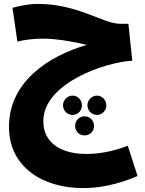

<svg xmlns="http://www.w3.org/2000/svg" viewBox="-20 -570 744 984"><path d="M406 394C481 394 576 379 685 332L635 177C553 208 485 219 422 219C307 219 202 172 202 51C202 -143 517 -251 658 -259L638 -448H597C508 -448 380 -550 174 -550C129 -550 85 -541 44 -530L69 -357C105 -366 153 -372 198 -372C271 -372 359 -356 425 -340C229 -283 26 -151 26 80C26 285 197 394 406 394ZM352 19C379 19 400 -3 400 -30C400 -57 379 -80 352 -80C325 -80 303 -57 303 -30C303 -3 325 19 352 19ZM477 19C503 19 525 -3 525 -30C525 -57 503 -80 477 -80C450 -80 428 -57 428 -30C428 -3 450 19 477 19ZM413 124C441 124 462 103 462 76C462 48 441 26 413 26C386 26 365 48 365 76C365 103 386 124 413 124Z"/></svg>

Font: Noto Sans Arabic SemCond Blk
Style: Regular
Weight: 900
Width: 4
Designer: Monotype Design Team, Nadine Chahine, Nizar Qandah and Khaled Hosny
Foundry: Monotype Imaging Inc.
Version: Version 2.012